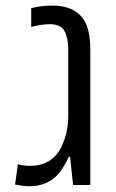

<svg xmlns="http://www.w3.org/2000/svg" viewBox="-20 -660 414 685"><path d="M85.4 4.4Q73.7 4.4 61 2.7Q48.3 1 33.7 -1.5L43.9 -74.2Q53.2 -71.3 64.9 -69.8Q76.7 -68.4 88.9 -68.4Q131.3 -68.4 161.1 -89.8Q190.9 -111.3 205.6 -151.4Q214.4 -171.9 219 -197.3Q223.6 -222.7 223.6 -252.9V-481.4Q223.6 -523.4 210.4 -548.6Q197.3 -573.7 157.2 -573.7Q143.1 -573.7 127 -571.3Q110.8 -568.8 91.3 -564V-630.9Q127.4 -640.1 164.6 -640.1Q197.8 -640.1 222.4 -632.1Q247.1 -624 263.7 -607.9Q286.1 -586.4 294.2 -554.4Q302.2 -522.5 302.2 -482.9V0H240.7L230 -100.6H225.6Q217.3 -82.5 207 -65.7Q196.8 -48.8 185.5 -36.6Q168.5 -17.6 142.8 -6.6Q117.2 4.4 85.4 4.4Z"/></svg>

Font: Open Sans SemiCondensed
Style: Regular
Weight: 400
Width: 4
Designer: Monotype Design Team
Foundry: Monotype Imaging Inc.
Version: Version 3.000